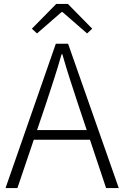

<svg xmlns="http://www.w3.org/2000/svg" viewBox="-20 -950 628 970"><path d="M8 0 262 -729H324L580 0H516L374 -425Q353 -489 333.5 -549Q314 -609 295 -676H291Q272 -609 252.5 -549Q233 -489 212 -425L68 0ZM127 -244V-293H457V-244ZM167 -781 141 -805 264 -930H323L446 -805L420 -781L296 -889H291Z"/></svg>

Font: Noto Sans HK Thin Light
Style: Regular
Weight: 300
Version: Version 2.004-H2;hotconv 1.0.118;makeotfexe 2.5.65603